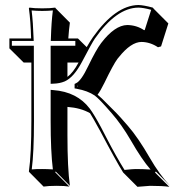

<svg xmlns="http://www.w3.org/2000/svg" viewBox="-20 -678 728 759"><path d="M246.6 -255.4V-143.6Q246.6 -14.6 256.3 56.6L200.2 0L198.2 2.9L254.4 59.6Q236.3 56.6 203.6 56.6Q171.4 56.6 152.3 59.6L96.2 2.9L94.2 0Q104 -68.4 104 -200.2V-430.7H73.7L17.1 -486.8V-525.9H103Q101.1 -595.7 94.2 -645L96.2 -647.9Q114.3 -645 147 -645Q179.7 -645 198.2 -647.9L200.2 -645L256.3 -588.4Q252.4 -561 250 -525.9H288.1L322.8 -491.7Q335.4 -513.7 347.2 -530.8Q436.5 -656.7 526.9 -658.2Q548.3 -657.7 584 -647.9L588.9 -642.1L645.5 -585.4L616.7 -494.6L604.5 -491.2Q573.7 -511.7 539.6 -512.2Q497.6 -512.2 449.2 -451.2Q446.8 -447.8 444.3 -445.3Q428.2 -423.8 392.6 -350.1Q377 -318.4 365.7 -303.7Q374.5 -296.4 383.3 -288.1L439.9 -231.4Q451.2 -220.2 485.4 -180.7Q525.9 -134.3 572.3 -53.7Q610.4 12.2 652.3 56.6L596.2 0L592.8 3.9L649.4 60.5Q623 56.6 572.8 56.6Q566.4 56.6 523.4 60.5L466.8 3.9Q439 -40.5 376 -160.2Q373 -165 371.1 -168.9Q347.2 -212.9 335.9 -230.5Q299.3 -251.5 246.6 -255.4ZM288.6 -336.4 285.2 -339.8V-336.9Q287.6 -336.4 288.6 -336.4ZM246.6 -374Q269 -390.6 290.5 -430.7H246.6Q246.6 -416 246.6 -388.7ZM180.2 -322.8 190.9 -321.8Q284.7 -314.9 335 -248.5Q352.1 -225.6 379.9 -173.8Q387.2 -159.7 400.9 -133.3Q438.5 -60.5 472.2 -6.3Q506.3 -9.8 516.1 -9.8Q544.4 -9.8 575.2 -7.8Q540.5 -47.4 496.6 -124Q460.4 -186 421.4 -230.5Q371.6 -288.1 354.5 -300.3Q326.7 -319.3 283.2 -327.1L274.9 -328.6V-346.2L280.8 -349.1Q300.8 -358.4 328.6 -416.5Q359.9 -481.4 379.9 -507.8Q433.6 -578.1 482.9 -579.1Q520 -578.6 549.8 -558.6L552.2 -559.6L577.6 -639.2Q545.4 -647.9 526.9 -647.9Q439.9 -647 355 -525.4Q343.3 -508.3 304.2 -433.6Q272 -372.6 236.3 -356.4Q215.8 -347.7 190.4 -347.2L180.2 -346.7V-444.8Q180.2 -473.6 180.2 -487.3V-497.1H277.8V-516.1H180.7L181.2 -526.4Q183.1 -592.3 189 -636.7Q168.5 -634.8 147 -634.8Q125.5 -634.8 105 -636.7Q110.8 -588.9 112.8 -526.4L113.3 -516.1H26.9V-497.1H113.8V-487.3Q113.8 -472.7 113.8 -444.8L114.3 -200.2Q114.3 -75.2 105.5 -8.3Q126.5 -10.3 147 -9.8Q168 -9.8 189 -8.3Q180.2 -78.6 180.2 -200.2Z"/></svg>

Font: Linux Biolinum Shadow O
Style: Regular
Weight: 400
Designer: Philipp H. Poll
Foundry: Philipp H. Poll
Version: Version 1.0.4